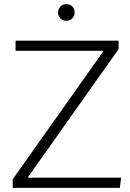

<svg xmlns="http://www.w3.org/2000/svg" viewBox="-20 -906 627 926"><path d="M41 0V-41L480 -661H55V-710H552V-669L113 -49H564L558 0ZM300 -806Q281 -806 270.5 -818Q260 -830 260 -846Q260 -862 271.5 -874Q283 -886 300 -886Q319 -886 329.5 -874Q340 -862 340 -846Q340 -830 329.5 -818Q319 -806 300 -806Z"/></svg>

Font: Livvic Light
Style: Regular
Weight: 300
Designer: Jacques Le Bailly, Baron von Fonthausen
Version: Version 1.001; ttfautohint (v1.8.2)